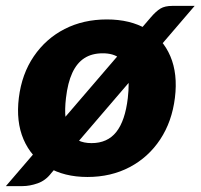

<svg xmlns="http://www.w3.org/2000/svg" viewBox="-45 -593 681 652"><path d="M-25 39 467 -534Q485 -555 500 -564Q515 -573 540 -573H616L129 -5Q110 20 83 29.5Q56 39 31 39ZM318 -527Q397 -527 452.5 -494.5Q508 -462 533.5 -402Q559 -342 549 -261Q539 -180 499 -119.5Q459 -59 395.5 -25.5Q332 8 252 8Q173 8 117 -25.5Q61 -59 35 -119.5Q9 -180 19 -261Q29 -342 70 -402Q111 -462 174.5 -494.5Q238 -527 318 -527ZM266 -107Q320 -107 350 -145Q380 -183 389 -260Q395 -312 388.5 -345.5Q382 -379 361 -395.5Q340 -412 304 -412Q267 -412 241.5 -395.5Q216 -379 200.5 -345.5Q185 -312 179 -260Q170 -183 191 -145Q212 -107 266 -107Z"/></svg>

Font: Aleo Black
Style: Italic
Weight: 900
Italic angle: -7°
Designer: Alessio Laiso
Foundry: Alessio Laiso
Version: Version 2.001;gftools[0.9.29]